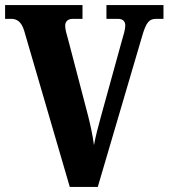

<svg xmlns="http://www.w3.org/2000/svg" viewBox="-20 -734 662 754"><path d="M75 -613 254 0H364L537 -588C554 -648 566 -660 594 -660H622V-714H398V-660H443C464 -660 472 -649 472 -633C472 -618 465 -597 458 -572L376 -275C366 -239 355 -197 349 -164C345 -198 334 -248 326 -279L247 -581C242 -598 236 -618 236 -633C236 -650 247 -660 266 -660H304V-714H0V-660H24C45 -660 64 -650 75 -613Z"/></svg>

Font: Noto Serif Sinhala Condensed ExtraBold
Style: Regular
Weight: 800
Width: 3
Designer: Jelle Bosma - Monotype Design Team
Foundry: Monotype Imaging Inc.
Version: Version 2.007